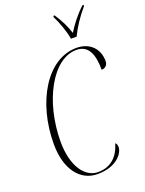

<svg xmlns="http://www.w3.org/2000/svg" viewBox="-174 -1026 846 1118"><g transform="rotate(-20 249.5 -467.0)"><path d="M354 -784H389C412 -832 446 -885 490 -936L491 -944H483C433 -897 400 -851 376 -812C360 -860 343 -895 311 -944H303L302 -936C322 -898 347 -829 354 -784ZM231 10C349 10 399 -58 399 -97C399 -110 394 -119 388 -124C365 -45 315 0 238 0C157 0 92 -88 92 -240C92 -489 212 -712 360 -712C434 -712 460 -651 460 -553C483 -553 499 -568 499 -593C499 -670 447 -723 365 -723C182 -723 50 -501 50 -241C50 -84 124 10 231 10Z"/></g></svg>

Font: Noto Serif Display ExtraCondensed ExtraLight
Style: Italic
Weight: 200
Width: 2
Italic angle: -12°
Designer: Monotype Design Team
Foundry: Monotype Imaging Inc.
Version: Version 2.009